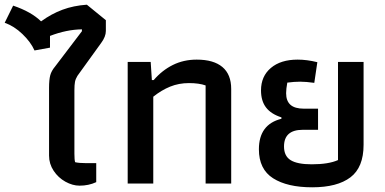

<svg xmlns="http://www.w3.org/2000/svg" viewBox="-39 -782 1639 818"><path d="M170 -119V-408Q170 -442 175 -461Q180 -480 196 -499L310 -649V-657Q244 -656 174 -629V-579L108 -567Q92 -603 56.5 -637Q21 -671 -19 -685L17 -758Q94 -732 136 -691Q180 -723 227 -740.5Q274 -758 331 -762L412 -696V-650Q412 -626 392 -599L291 -459Q283 -446 280.5 -433.5Q278 -421 278 -397V-127Q278 -101 281 -91Q298 -87 326 -87H371V-6Q339 9 300 9Q270 9 239.5 -8Q209 -25 189.5 -54.5Q170 -84 170 -119Z M505 -518H603L608 -441H616Q651 -482 697 -505Q743 -528 799 -528Q871 -528 908.5 -496.5Q946 -465 946 -403V0H837V-418Q809 -428 766 -428Q723 -428 686 -413Q649 -398 614 -370V0H505Z M1064 -146Q1064 -252 1160 -276V-282Q1116 -296 1094.5 -324Q1073 -352 1073 -397Q1073 -457 1115 -492.5Q1157 -528 1229 -528Q1269 -528 1313 -517L1300 -429Q1265 -434 1240 -434Q1214 -434 1185 -430Q1180 -403 1180 -385Q1180 -352 1198.5 -335.5Q1217 -319 1256 -319H1316V-229H1251Q1171 -229 1171 -158Q1171 -117 1199.5 -99.5Q1228 -82 1289 -82Q1361 -82 1401 -100V-518H1510V-165Q1510 -69 1454 -26.5Q1398 16 1291 16Q1185 16 1124.5 -22.5Q1064 -61 1064 -146Z"/></svg>

Font: Athiti SemiBold
Style: Regular
Weight: 600
Designer: CadsonDemak Team
Foundry: CadsonDemak
Version: Version 1.032